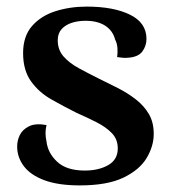

<svg xmlns="http://www.w3.org/2000/svg" viewBox="-20 -548 514 582"><path d="M222 14Q157 14 115 -1.5Q73 -17 52.5 -44Q32 -71 32 -104Q32 -122 40 -138.5Q48 -155 67.5 -165Q87 -175 121 -169Q118 -156 118 -144.5Q118 -133 121 -119Q125 -84 153.5 -57.5Q182 -31 237 -31Q279 -31 308 -47.5Q337 -64 337 -98Q337 -126 319 -144.5Q301 -163 272.5 -177.5Q244 -192 212 -206Q174 -225 136 -246.5Q98 -268 74 -301.5Q50 -335 50 -387Q50 -438 77 -469Q104 -500 148 -514Q192 -528 243 -528Q324 -528 374 -503.5Q424 -479 424 -430Q424 -409 411.5 -392Q399 -375 368 -373Q359 -372 351 -373Q343 -374 335 -375Q337 -387 336 -402Q335 -417 329 -428Q322 -455 299 -470Q276 -485 239 -485Q217 -485 198 -479Q179 -473 167 -460Q155 -447 155 -426Q155 -397 172.5 -377Q190 -357 218.5 -341.5Q247 -326 279 -310Q308 -296 337.5 -281Q367 -266 392 -246.5Q417 -227 431.5 -202Q446 -177 446 -142Q446 -105 424.5 -69Q403 -33 354 -9.5Q305 14 222 14Z"/></svg>

Font: Arima SemiBold
Style: Regular
Weight: 600
Designer: Joana Correia and Natanael Gama
Foundry: NDISCOVER
Version: Version 1.101;gftools[0.9.23]